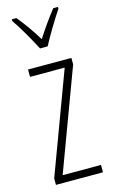

<svg xmlns="http://www.w3.org/2000/svg" viewBox="-119 -903 505 856"><g transform="rotate(-15 133.5 -475.0)"><path d="M117 -699H152C177 -746 213 -806 242 -849V-857H220C186 -813 163 -780 135 -737C110 -779 76 -826 50 -857H29V-849C53 -815 92 -748 117 -699ZM245 -93V-127H68L241 -592V-622H41V-588H201L28 -123V-93Z"/></g></svg>

Font: Noto Sans Kannada UI ExtraCondensed ExtraLight
Style: Regular
Weight: 200
Width: 2
Designer: Jelle Bosma - Monotype Design Team
Foundry: Monotype Imaging Inc.
Version: Version 2.005